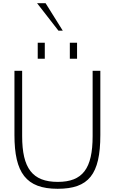

<svg xmlns="http://www.w3.org/2000/svg" viewBox="-20 -1163 715 1196"><path d="M70 -322C70 -87 142 13 339 13C532 13 605 -76 605 -322V-722H557V-315C557 -113 495 -30 340 -30C182 -30 118 -115 118 -315V-722H70ZM215 -797H259V-897H215ZM415 -797H460V-897H415ZM371 -972 264 -1143H211L344 -972Z"/></svg>

Font: Perun ExtraLight
Style: Regular
Weight: 200
Foundry: Copyright (c) Stefan Peev, Context Ltd, 2016
Version: Version 1.089